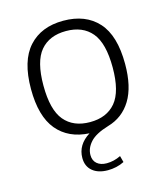

<svg xmlns="http://www.w3.org/2000/svg" viewBox="-112 -637 805 928"><g transform="rotate(-15 290.5 -173.0)"><path d="M250 112Q250 139.5 268 155Q286 170.5 316.5 170.5Q352.5 170.5 387 153.5L395.5 185.5Q377 195 355.8 199.8Q334.5 204.5 313.5 204.5Q265 204.5 236.8 181Q208.5 157.5 208.5 115.5Q208.5 49.5 273 9Q169.5 3.5 112.2 -65.2Q55 -134 55 -270.5Q55 -411.5 117.5 -480.5Q180 -549.5 290.5 -549.5Q402 -549.5 464 -481.2Q526 -413 526 -270.5Q526 -156.5 485 -89.8Q444 -23 368.5 -1.5Q303.5 18 276.8 47.8Q250 77.5 250 112ZM290.5 -42.5Q374 -42.5 418.8 -96Q463.5 -149.5 463.5 -269.5Q463.5 -391 418.8 -444.5Q374 -498 290.5 -498Q207 -498 162.2 -445Q117.5 -392 117.5 -271.5Q117.5 -150 162.2 -96.2Q207 -42.5 290.5 -42.5Z"/></g></svg>

Font: Encode Sans Semi Expanded Light
Style: Regular
Weight: 300
Width: 6
Designer: Multiple Designers
Foundry: Impallari Type
Version: Version 2.000